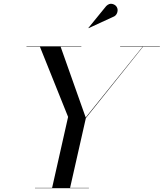

<svg xmlns="http://www.w3.org/2000/svg" viewBox="-20 -995 865 1015"><path d="M584 -908.5 448 -846 447 -847 541.5 -963Q557.5 -978.5 574 -974.2Q590.5 -970 597.5 -957.5Q604.5 -945 600.2 -930.2Q596 -915.5 584 -908.5ZM165 -2H255.5L340 -377L191 -748H120V-750H410V-748H300.5L433 -374L734 -748H615V-750H825V-748H736L434 -371L350.5 -2H450V0H165Z"/></svg>

Font: Bodoni* 96pt
Style: Italic
Weight: 400
Italic angle: -13°
Version: Version 2.3